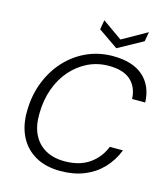

<svg xmlns="http://www.w3.org/2000/svg" viewBox="-130 -1002 977 1115"><g transform="rotate(15 358.0 -444.0)"><path d="M337 12Q248 12 185.5 -24Q123 -60 91 -125Q59 -190 61 -276Q62 -369 93 -448.5Q124 -528 178 -587Q232 -646 304.5 -679Q377 -712 461 -712Q579 -712 643 -656.5Q707 -601 711 -500H632Q629 -570 585 -610.5Q541 -651 452 -651Q385 -651 327.5 -623Q270 -595 226.5 -545Q183 -495 159 -427.5Q135 -360 134 -280Q132 -207 157 -155.5Q182 -104 230 -76.5Q278 -49 346 -49Q435 -49 493.5 -89.5Q552 -130 579 -198H658Q632 -132 586.5 -85Q541 -38 478.5 -13Q416 12 337 12ZM626 -900 616 -843 467 -761 348 -843 358 -900 477 -816Z"/></g></svg>

Font: DM Sans 20pt Light
Style: Italic
Weight: 300
Italic angle: -10°
Version: Version 4.004;gftools[0.9.30]